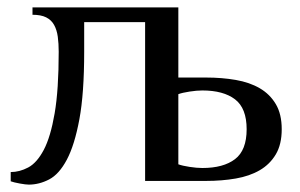

<svg xmlns="http://www.w3.org/2000/svg" viewBox="-20 -490 812 520"><path d="M463 -45Q474 -41 493.5 -38Q513 -35 528 -35Q585 -35 616.5 -59Q648 -83 648 -140Q648 -197 616.5 -221Q585 -245 528 -245Q513 -245 493.5 -242Q474 -239 463 -235ZM463 -470V-280H538Q581 -280 618.5 -273.5Q656 -267 683.5 -251Q711 -235 727 -208Q743 -181 743 -140Q743 -99 727 -72Q711 -45 683.5 -29Q656 -13 618.5 -6.5Q581 0 538 0H373V-430H208V-350Q208 -237 195 -167Q182 -97 161 -57.5Q140 -18 113 -4Q86 10 58 10Q50 10 33.5 7Q17 4 9 1V-24Q33 -24 56.5 -36.5Q80 -49 98.5 -84Q117 -119 128 -183Q139 -247 139 -350Q139 -372 136.5 -390.5Q134 -409 126.5 -422.5Q119 -436 105 -443Q91 -450 68 -450V-470Z"/></svg>

Font: Philosopher
Style: Regular
Weight: 400
Designer: Jovanny Lemonad
Foundry: Jovanny Lemonad
Version: Version 1.000